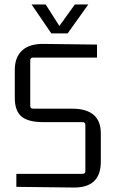

<svg xmlns="http://www.w3.org/2000/svg" viewBox="-20 -834 511 857"><path d="M209 -685 121 -814H184L245 -718L314 -814H374L282 -685ZM128 -349H301Q430 -349 430 -239V-112Q430 6 305 3L53 0V-58H348Q361 -58 361 -70V-276Q361 -289 348 -289H171Q106 -289 76 -314Q46 -339 46 -398V-521Q46 -579 79 -609Q112 -639 175 -638L413 -635V-577H128Q115 -577 115 -565V-362Q115 -349 128 -349Z"/></svg>

Font: Gemunu Libre Light
Style: Regular
Weight: 300
Designer: Puspanada Ekanayake, Sola Matas, Pathum Egodawatta, Kosala Senevirathne
Foundry: mooniak
Version: Version 1.100